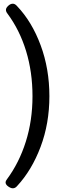

<svg xmlns="http://www.w3.org/2000/svg" viewBox="-20 -804 341 1034"><path d="M49 210Q38 210 24 200Q10 190 10 178Q10 171 17 162Q83 73 119 -41Q155 -155 155 -286Q155 -416 120.5 -529Q86 -642 20 -731Q12 -741 12 -751Q12 -761 24 -772.5Q36 -784 49 -784Q61 -784 72 -771Q152 -687 199 -560Q246 -433 246 -286Q246 -139 198.5 -13Q151 113 72 198Q62 210 49 210Z"/></svg>

Font: Asap Medium
Style: Regular
Weight: 500
Designer: Pablo Cosgaya
Foundry: Omnibus-Type
Version: Version 3.001; ttfautohint (v1.8.3)